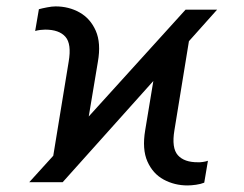

<svg xmlns="http://www.w3.org/2000/svg" viewBox="-20 -558 747 588"><path d="M69.6 0 143.1 -81 190.3 -369Q199.6 -423.3 180.4 -445.3Q161.2 -467.3 118.3 -467.3Q112.6 -467.3 103.5 -466.3Q94.5 -465.2 87.7 -463.1L99.1 -529.8Q109.7 -532.7 124.5 -535.5Q139.2 -538.4 150.2 -538.4Q190.7 -538.4 223.7 -519.9Q256.7 -501.4 273.3 -463.8Q289.8 -426.1 279.8 -369L251.8 -201.3L548.3 -528.4H644.9L558.6 -431.8L514.2 -159.4Q505 -104.8 524.7 -82.7Q544.4 -60.7 586.3 -61.1Q592.3 -60.7 601.2 -62Q610.1 -63.2 616.8 -65.7L605.5 1.4Q595.2 5.7 580.4 7.8Q565.7 9.9 554.3 9.9Q514.6 9.9 481.4 -8Q448.2 -25.9 431.5 -63.4Q414.8 -100.9 424.7 -159.4L449.6 -310L171.9 0Z"/></svg>

Font: Inter Light  BETA
Style: Italic
Weight: 300
Italic angle: 9.39999°
Designer: Rasmus Andersson
Foundry: rsms
Version: Version 3.011;git-f93a4a705